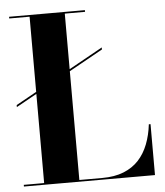

<svg xmlns="http://www.w3.org/2000/svg" viewBox="-53 -797 726 845"><g transform="rotate(-5 310.0 -375.0)"><path d="M18 -351V-360L413 -580V-571ZM18.5 0V-7.5H108.5V-742.5H18.5V-750H353.5V-742.5H264V-7.5H365Q420 -7.5 460 -23.5Q500 -39.5 526.8 -68.5Q553.5 -97.5 569 -137.5Q584.5 -177.5 590 -225H597.5V0Z"/></g></svg>

Font: Bodoni Moda 28pt
Style: Bold
Weight: 700
Designer: Owen Earl
Foundry: indestructible type
Version: Version 2.005